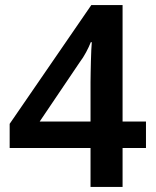

<svg xmlns="http://www.w3.org/2000/svg" viewBox="-20 -735 612 755"><path d="M336 0V-153H18V-248L339 -715H462V-257H554V-153H462V0ZM136 -257H336V-413Q336 -428 336.5 -450Q337 -472 337.5 -495.5Q338 -519 339 -538.5Q340 -558 341 -569H337Q330 -551 318.5 -529.5Q307 -508 294 -491Z"/></svg>

Font: Noto Naskh Arabic SemiBold
Style: Regular
Weight: 600
Designer: Monotype Design Team, David Williams, Mohamad Dakak and Nizar Qandah
Foundry: Monotype Imaging Inc.
Version: Version 2.016